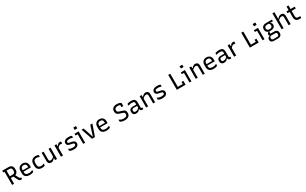

<svg xmlns="http://www.w3.org/2000/svg" viewBox="636 -4165 12457 7806"><g transform="rotate(-30 6865.0 -262.0)"><path d="M369.1 -326.2Q398.2 -272.8 425.2 -222.5Q452.1 -172.2 480.2 -118.8Q491.7 -98.8 502.3 -91.2Q512.9 -83.5 528.8 -83.5Q534.5 -83.5 538.2 -83.5Q541.9 -83.5 545.9 -83.5H560Q560 -63.6 560 -47.3Q560 -31 560 -11Q560 -6 557 -3Q554 0 549 0Q542 0 532.7 0Q523.4 0 514.6 0Q487.4 0 466.9 -6.8Q446.4 -13.5 430.9 -29Q415.3 -44.4 401.3 -70.3Q373.4 -125.1 345.4 -179.7Q317.4 -234.2 289 -288.5ZM30 -700Q100.3 -700 171.1 -700Q241.9 -700 312.2 -700Q365.8 -700 405.7 -686.7Q445.6 -673.3 471.7 -648Q497.7 -622.6 510.5 -586.7Q523.3 -550.9 523.3 -505.8V-457.3Q523.3 -413.7 509.6 -378.4Q495.9 -343.2 470.1 -318.6Q444.2 -293.9 407.1 -281Q370 -268.1 322.6 -268.1Q285.8 -268.1 248.2 -268.1Q210.7 -268.1 173.3 -268.1L162.3 -260.8V-349.5Q200 -349.5 237.6 -349.5Q275.2 -349.5 312.9 -349.5Q352.1 -349.5 377.6 -361.8Q403 -374.1 415.8 -398.7Q428.6 -423.4 428.6 -458.8V-507.2Q428.6 -533 421.9 -553.4Q415.3 -573.9 401.4 -587.2Q387.6 -601 365.9 -608.8Q344.2 -616.5 312.9 -616.5Q267.8 -616.5 222.3 -616.5Q176.8 -616.5 131.7 -616.5Q86.6 -616.5 41 -616.5Q36 -616.5 33 -619.5Q30 -622.5 30 -627.5Q30 -646.4 30 -663.7Q30 -681 30 -700ZM183.2 0Q162 0 142.1 0Q122.2 0 100.6 0Q95.6 0 92.6 -3Q89.6 -6 89.6 -11Q89.6 -93.3 89.6 -173.1Q89.6 -252.9 89.6 -332.2Q89.6 -411.6 89.6 -491.5Q89.6 -571.5 89.6 -653.4H195.2L183.2 -634.6Q183.2 -588.6 183.2 -543.3Q183.2 -498.1 183.2 -453.4Q183.2 -394.4 183.2 -336.5Q183.2 -278.5 183.2 -220.1Q183.2 -161.6 183.2 -99.2Q183.2 -72.8 183.2 -47.8Q183.2 -22.8 183.2 0Z M892.6 -542.6Q952.5 -542.6 1001.4 -518.3Q1050.4 -494 1079.6 -444.6Q1108.9 -395.2 1108.9 -318.3V-244.6Q1108.9 -241.6 1107.6 -239.1Q1106.3 -236.6 1104.1 -235.3Q1101.9 -234 1098.3 -234H838.5Q822.1 -234 805.3 -234Q788.4 -234 772 -234H742.2L729.4 -298.8H1019.5Q1019.5 -304 1019.5 -308.9Q1019.5 -313.7 1019.5 -318.9Q1019.5 -358.5 1010.7 -386.8Q1001.9 -415.1 983.8 -432.6Q968 -448.4 945.1 -455.8Q922.2 -463.3 892.6 -463.3Q828.3 -463.3 793.2 -428.8Q758.2 -394.4 758.2 -315.9V-211.2Q758.2 -189.1 762.2 -170.4Q766.1 -151.7 773.5 -136.6Q781 -121.6 792.1 -110.5Q812.3 -90.2 844.4 -80.4Q876.5 -70.6 920.2 -70.6Q956.2 -70.6 984 -75Q1011.7 -79.4 1036.5 -88.4Q1061.2 -97.4 1085.6 -111.4H1100.9Q1100.9 -92.8 1100.9 -74.8Q1100.9 -56.8 1100.9 -40.1Q1100.9 -38.1 1100.2 -36.1Q1099.5 -34.1 1097.5 -32.1Q1085.2 -19.9 1058.1 -10Q1031 -0.2 994.9 5.3Q958.8 10.8 919.2 10.8Q857.5 10.8 809.9 -3.8Q762.4 -18.4 730.7 -46.7Q699.1 -75.1 682.9 -116.3Q666.7 -157.5 666.7 -210.8V-314.8Q666.7 -373.3 684.2 -416.2Q701.6 -459 732.9 -487.2Q764.2 -515.5 805.3 -529.1Q846.4 -542.6 892.6 -542.6Z M1494.6 -542.6Q1532.8 -542.6 1561.4 -536.6Q1590 -530.5 1607.8 -522.4Q1625.6 -514.3 1631.7 -507.7Q1634.9 -504.9 1635.4 -502.7Q1635.9 -500.5 1635.9 -496.8Q1635.9 -478.8 1635.9 -460.4Q1635.9 -441.9 1635.9 -423.9H1620.6Q1597.9 -436.7 1567.4 -446.5Q1536.9 -456.2 1494.2 -456.2Q1448.3 -456.2 1416 -439.4Q1383.7 -422.5 1367 -388.4Q1350.3 -354.2 1350.3 -302.5V-220.8Q1350.3 -184.5 1359.7 -157Q1369.2 -129.6 1388.1 -111.5Q1406.4 -93.6 1433 -84.6Q1459.5 -75.6 1494.2 -75.6Q1523.4 -75.6 1545.8 -79.3Q1568.3 -83.1 1586.7 -89.7Q1605.1 -96.2 1620.6 -105H1635.9Q1635.9 -86.4 1635.9 -67.9Q1635.9 -49.5 1635.9 -30.9Q1635.9 -28.9 1635.4 -26.9Q1634.9 -24.9 1632.9 -22.9Q1626.1 -16.2 1608.6 -8.1Q1591.1 -0.1 1562.9 5.4Q1534.6 10.8 1494.1 10.8Q1437.6 10.8 1393.7 -3.9Q1349.8 -18.7 1319 -48Q1288.2 -77.4 1272.4 -119.9Q1256.7 -162.4 1256.7 -216.9V-306.3Q1256.7 -382.2 1287.7 -434.9Q1318.8 -487.6 1372.4 -515.1Q1426 -542.6 1494.6 -542.6Z M1863.3 -531.8Q1867.3 -531.8 1869.3 -530.3Q1871.3 -528.9 1872.8 -526.9Q1874.3 -524.9 1874.3 -521Q1874.3 -475.6 1874.3 -429.1Q1874.3 -382.6 1874.3 -336.6Q1874.3 -290.5 1874.3 -245.4Q1874.3 -200.4 1874.3 -157.1Q1874.3 -118.9 1893.8 -99.5Q1913.4 -80.2 1946.3 -80.2Q1969.9 -80.2 1992 -86.2Q2014 -92.3 2035.3 -104.8Q2056.6 -117.4 2078.5 -136.8Q2100.3 -156.1 2122.1 -183.3V-88.9H2092.5Q2070.3 -58.5 2045.2 -35.9Q2020.1 -13.3 1990.2 -1.3Q1960.2 10.8 1922.6 10.8Q1890.3 10.8 1864 0Q1837.7 -10.8 1819.9 -30.8Q1802.1 -50.8 1792.4 -77.3Q1782.8 -103.8 1782.8 -135.9Q1782.8 -181 1782.8 -225.7Q1782.8 -270.3 1782.8 -315.4Q1782.8 -360.5 1782.8 -404.6Q1782.8 -436.7 1782.8 -468.6Q1782.8 -500.4 1782.8 -531.8Q1803.2 -531.8 1823.3 -531.8Q1843.4 -531.8 1863.3 -531.8ZM2187.9 -531.8Q2191.9 -531.8 2193.9 -530.3Q2195.9 -528.8 2197.4 -526.7Q2198.9 -524.7 2198.9 -520.6Q2198.9 -450.6 2198.9 -380.5Q2198.9 -310.4 2198.9 -239.8Q2198.9 -169.2 2198.9 -99.2Q2198.9 -77.7 2198.9 -59.2Q2198.9 -40.7 2198.9 -25.6Q2198.9 -10.5 2198.9 0Q2185.1 0 2171.3 0Q2157.5 0 2144.4 0Q2131.3 0 2118.4 0Q2115.4 0 2112.9 -1.5Q2110.4 -3 2108.9 -5.1Q2107.4 -7.1 2107.4 -11.1Q2107.4 -98 2107.4 -184.9Q2107.4 -271.8 2107.4 -358.7Q2107.4 -445.6 2107.4 -531.8Q2121.7 -531.8 2134.9 -531.8Q2148.2 -531.8 2161.5 -531.8Q2174.9 -531.8 2187.9 -531.8Z M2462.6 -437.6H2495.6Q2515.7 -475.3 2537 -498.2Q2558.2 -521.1 2583.3 -531.5Q2608.4 -541.8 2638.3 -541.8Q2655.6 -541.8 2667.7 -539.4Q2679.7 -537 2687.4 -533.4Q2692.1 -531 2693.7 -527.6Q2695.3 -524.2 2695.3 -518.5Q2695.3 -508.7 2695.3 -498.8Q2695.3 -488.9 2695.3 -479.5Q2695.3 -470.1 2695.3 -460.2Q2695.3 -450.3 2695.3 -440.5H2680Q2669.4 -443.5 2657 -445.5Q2644.7 -447.5 2627.9 -447.5Q2595.6 -447.5 2568.7 -435.8Q2541.8 -424.1 2516.3 -398.5Q2490.7 -373 2462.6 -331ZM2479 0Q2465.2 0 2451 0Q2436.8 0 2422.8 0Q2408.9 0 2394.4 0Q2391.4 0 2389.4 -0.5Q2387.4 -1 2385.9 -2.5Q2384.4 -4 2383.9 -6Q2383.4 -8 2383.4 -11Q2383.4 -31.8 2383.4 -67.7Q2383.4 -103.7 2383.4 -149.3Q2383.4 -194.8 2383.4 -244.3Q2383.4 -293.7 2383.4 -342.3Q2383.4 -390.8 2383.4 -432.6Q2383.4 -464.9 2383.4 -490.5Q2383.4 -516.1 2383.4 -531.8Q2399.1 -531.8 2413.5 -531.8Q2427.9 -531.8 2441.6 -531.8Q2455.4 -531.8 2468 -531.8Q2472 -531.8 2474 -530.3Q2476 -528.8 2477.5 -526.8Q2479 -524.8 2479 -520.8Q2479 -495.3 2479 -451.1Q2479 -406.9 2479 -351.1Q2479 -295.4 2479 -233.9Q2479 -172.5 2479 -112.1Q2479 -51.8 2479 0Z M2996.8 -78.8Q3069.2 -78.8 3100.2 -100.1Q3131.2 -121.3 3131.2 -153.6Q3131.2 -172 3122.9 -185.3Q3114.6 -198.7 3096.2 -208.3Q3077.7 -217.9 3046.5 -224.4L2948.4 -243.6Q2898.6 -254.2 2867.5 -272.4Q2836.4 -290.6 2821.8 -317.6Q2807.3 -344.6 2807.3 -380.9Q2807.3 -416.1 2821.9 -445.2Q2836.5 -474.3 2865.4 -495.8Q2894.3 -517.2 2937.3 -528.9Q2980.3 -540.6 3036.6 -540.6Q3073.5 -540.6 3101.5 -537.2Q3129.4 -533.7 3150.2 -528.2Q3170.9 -522.6 3184.2 -517Q3189.9 -515 3192.2 -512.8Q3194.5 -510.6 3195.3 -507.6Q3196 -504.5 3196 -499.5Q3196 -484.2 3196 -465.1Q3196 -446 3196 -427.7H3180.6Q3156.6 -437 3133.1 -442.7Q3109.7 -448.4 3083.7 -450.7Q3057.7 -453 3025.1 -453Q2980.1 -453 2952 -443.7Q2923.9 -434.4 2911.2 -418.7Q2898.4 -402.9 2898.4 -383.5Q2898.4 -366.9 2905.2 -355.2Q2912.1 -343.6 2930.6 -335.5Q2949.1 -327.4 2982.7 -319.7L3082.2 -299.5Q3126.3 -291.2 3157.2 -272Q3188.1 -252.7 3204.8 -223.7Q3221.4 -194.6 3221.4 -154.4Q3221.4 -104.7 3194.8 -67.8Q3168.2 -30.9 3118.3 -11Q3068.4 8.8 2998.2 8.8Q2962.2 8.8 2931.5 5.4Q2900.9 1.9 2875.6 -4.1Q2850.3 -10.2 2830.5 -18.4Q2810.8 -26.6 2796.9 -36.1Q2793.5 -38.6 2792 -40.7Q2790.6 -42.8 2790.6 -48.3Q2790.6 -65.1 2790.6 -86.8Q2790.6 -108.6 2790.6 -128.1H2805.9Q2827 -114.5 2848 -105.2Q2868.9 -95.9 2891.8 -90Q2914.6 -84.2 2940.5 -81.5Q2966.4 -78.8 2996.8 -78.8Z M3427.2 -11Q3427.2 -48.5 3427.2 -92.1Q3427.2 -135.6 3427.2 -182.6Q3427.2 -229.6 3427.2 -276.6Q3427.2 -323.6 3427.2 -367.4Q3427.2 -411.3 3427.2 -448.7H3413.4Q3404.9 -448.7 3395.6 -448.7Q3386.2 -448.7 3376.2 -448.7Q3366.1 -448.7 3356.4 -448.7Q3346.6 -448.7 3337.3 -448.7Q3332.9 -448.7 3329.6 -452Q3326.3 -455.3 3326.3 -459.7Q3326.3 -477.4 3326.3 -495.8Q3326.3 -514.1 3326.3 -531.8Q3342.7 -531.8 3361.4 -531.8Q3380.1 -531.8 3400 -531.8Q3420 -531.8 3439 -531.8Q3458 -531.8 3475.7 -531.8Q3493.3 -531.8 3507.7 -531.8Q3511.1 -531.8 3513.4 -530.3Q3515.7 -528.8 3517.2 -526.5Q3518.7 -524.2 3518.7 -520.8Q3518.7 -470.1 3518.7 -415.8Q3518.7 -361.5 3518.7 -306.4Q3518.7 -251.3 3518.7 -197.2Q3518.7 -143.1 3518.7 -92Q3518.7 -77.1 3518.7 -61.8Q3518.7 -46.5 3518.7 -31.2Q3518.7 -15.8 3518.7 0Q3497.5 0 3478.6 0Q3459.8 0 3438.2 0Q3433.8 0 3430.5 -3.3Q3427.2 -6.6 3427.2 -11ZM3408.8 -774.3Q3422.8 -774.3 3437.1 -774.3Q3451.4 -774.3 3466.1 -774.3Q3480.8 -774.3 3495.1 -774.3Q3509.4 -774.3 3523.4 -774.3Q3528.4 -774.3 3531.4 -771.3Q3534.4 -768.3 3534.4 -763.3V-665.2Q3520.4 -665.2 3506.1 -665.2Q3491.8 -665.2 3477.1 -665.2Q3462.4 -665.2 3448.1 -665.2Q3433.8 -665.2 3419.8 -665.2Q3414.8 -665.2 3411.8 -668.2Q3408.8 -671.2 3408.8 -676.2Z M3745.6 -531.8Q3748.9 -531.8 3751 -530.7Q3753.1 -529.6 3754.7 -527.5Q3756.3 -525.5 3757.3 -521.2Q3781.1 -451.7 3805.2 -381.1Q3829.3 -310.4 3853.8 -233.1Q3878.4 -155.7 3902.6 -65.9H3918.5Q3933.8 -119.3 3948.5 -169Q3963.3 -218.8 3978.3 -265.5Q3993.4 -312.2 4008 -356.9Q4022.5 -401.6 4037.4 -445.1Q4052.2 -488.5 4066.5 -531.8Q4087.4 -531.8 4108.4 -531.8Q4129.4 -531.8 4149.7 -531.8Q4154 -531.8 4156.4 -529.9Q4158.8 -528 4160 -524.9Q4161.2 -521.9 4159.2 -517.5Q4136.7 -453.1 4114.2 -388.4Q4091.7 -323.7 4069.4 -258.7Q4047.1 -193.8 4024.6 -129.4Q4002.1 -65 3979 0Q3947.5 0 3916.8 0Q3886 0 3859.5 0Q3852.6 0 3847.7 -2.1Q3842.9 -4.2 3839.3 -10Q3835.8 -15.8 3831.5 -27.8Q3815 -75.3 3797.7 -124.3Q3780.4 -173.4 3763.2 -223.7Q3746 -274 3728.1 -325.3Q3710.1 -376.6 3692.2 -428.2Q3674.3 -479.8 3656.4 -531.8Q3678.7 -531.8 3701 -531.8Q3723.2 -531.8 3745.6 -531.8Z M4492.6 -542.6Q4552.5 -542.6 4601.4 -518.3Q4650.4 -494 4679.6 -444.6Q4708.9 -395.2 4708.9 -318.3V-244.6Q4708.9 -241.6 4707.6 -239.1Q4706.3 -236.6 4704.1 -235.3Q4701.9 -234 4698.3 -234H4438.5Q4422.1 -234 4405.3 -234Q4388.4 -234 4372 -234H4342.2L4329.4 -298.8H4619.5Q4619.5 -304 4619.5 -308.9Q4619.5 -313.7 4619.5 -318.9Q4619.5 -358.5 4610.7 -386.8Q4601.9 -415.1 4583.8 -432.6Q4568 -448.4 4545.1 -455.8Q4522.2 -463.3 4492.6 -463.3Q4428.3 -463.3 4393.2 -428.8Q4358.2 -394.4 4358.2 -315.9V-211.2Q4358.2 -189.1 4362.2 -170.4Q4366.1 -151.7 4373.5 -136.6Q4381 -121.6 4392.1 -110.5Q4412.3 -90.2 4444.4 -80.4Q4476.5 -70.6 4520.2 -70.6Q4556.2 -70.6 4584 -75Q4611.7 -79.4 4636.5 -88.4Q4661.2 -97.4 4685.6 -111.4H4700.9Q4700.9 -92.8 4700.9 -74.8Q4700.9 -56.8 4700.9 -40.1Q4700.9 -38.1 4700.2 -36.1Q4699.5 -34.1 4697.5 -32.1Q4685.2 -19.9 4658.1 -10Q4631 -0.2 4594.9 5.3Q4558.8 10.8 4519.2 10.8Q4457.5 10.8 4409.9 -3.8Q4362.4 -18.4 4330.7 -46.7Q4299.1 -75.1 4282.9 -116.3Q4266.7 -157.5 4266.7 -210.8V-314.8Q4266.7 -373.3 4284.2 -416.2Q4301.6 -459 4332.9 -487.2Q4364.2 -515.5 4405.3 -529.1Q4446.4 -542.6 4492.6 -542.6Z M5409.1 -717.7Q5476.6 -717.7 5526.9 -702.1Q5577.3 -686.6 5601.5 -661.8Q5606.1 -657.8 5607.4 -654.1Q5608.7 -650.4 5608.7 -645Q5608.7 -625.4 5608.7 -603Q5608.7 -580.5 5608.7 -558.4Q5608.7 -536.2 5608.7 -514.9Q5589.5 -514.9 5570.1 -514.9Q5550.6 -514.9 5531.5 -514.9Q5526.5 -514.9 5523.5 -517.9Q5520.5 -520.9 5520.5 -525.9Q5520.5 -539.2 5520.5 -552.6Q5520.5 -566 5520.5 -580Q5520.5 -594 5520.5 -609.1Q5520.5 -624.3 5520.5 -640.3L5547.9 -596.2Q5523.7 -615.3 5490.1 -624.7Q5456.5 -634.1 5409.1 -634.1Q5374.5 -634.1 5347.2 -627.1Q5319.8 -620.1 5300.5 -606.6Q5281.1 -593 5270.9 -573.2Q5260.7 -553.4 5260.7 -527.8V-507.9Q5260.7 -482.3 5269.1 -463.3Q5277.6 -444.3 5299.6 -430.3Q5321.7 -416.4 5362.9 -404L5459 -375.6Q5504.9 -362.2 5536.7 -346.6Q5568.6 -331.1 5587.8 -311.7Q5607 -292.2 5615.6 -266.5Q5624.3 -240.7 5624.3 -206.3V-167.7Q5624.3 -111.6 5595.5 -69.8Q5566.7 -27.9 5512.2 -5.1Q5457.7 17.7 5380.7 17.7Q5332.1 17.7 5289.6 10.5Q5247.1 3.3 5215.3 -9.9Q5183.5 -23 5165.9 -40.2Q5162.4 -43.8 5161.2 -47.3Q5159.9 -50.8 5159.9 -57.3Q5159.9 -69.2 5159.9 -80.9Q5159.9 -92.6 5159.9 -105.1Q5159.9 -117.7 5159.9 -130.7H5175.3Q5219.7 -95.9 5268.4 -81.1Q5317.1 -66.3 5385.3 -66.3Q5456.6 -66.3 5495 -94.3Q5533.5 -122.3 5533.5 -170.2V-197.3Q5533.5 -221.8 5524.9 -238.3Q5516.3 -254.7 5493.8 -267.7Q5471.2 -280.7 5428.6 -293.1L5332.3 -322.1Q5285.2 -335.9 5254.1 -353.6Q5223 -371.2 5204.6 -392.5Q5186.2 -413.9 5178.3 -439.7Q5170.5 -465.5 5170.5 -496.6V-535.3Q5170.5 -575.7 5187.7 -609Q5204.9 -642.3 5236.6 -666.9Q5268.4 -691.4 5312.1 -704.5Q5355.9 -717.7 5409.1 -717.7Z M6187 -351Q6187 -323.4 6187 -295.3Q6187 -267.2 6187 -238.7Q6187 -210.1 6187 -181.9Q6187 -153.6 6187 -126.3Q6187 -112.7 6189.4 -103.9Q6191.8 -95.1 6197.1 -89.8Q6201.9 -85 6209 -82.9Q6216.1 -80.9 6226.1 -80.9Q6228.5 -80.9 6231 -80.9Q6233.5 -80.9 6235.9 -80.9H6251.2Q6251.2 -63.1 6251.2 -45.9Q6251.2 -28.7 6251.2 -11Q6251.2 -5.4 6248.2 -2.7Q6245.2 0 6240.2 0Q6235.2 0 6224.7 0Q6214.2 0 6205.4 0Q6181.7 0 6161.9 -6.9Q6142.1 -13.7 6126.9 -27.7Q6111.8 -41.7 6103.7 -62.5Q6095.5 -83.3 6095.5 -111.1Q6095.5 -145.8 6095.5 -183.4Q6095.5 -221 6095.5 -255.7Q6095.5 -272.1 6095.5 -288.2Q6095.5 -304.3 6095.5 -320.3Q6095.5 -336.3 6095.5 -352.3Q6095.5 -392.5 6084.1 -414.9Q6072.6 -437.3 6046.1 -446.5Q6019.5 -455.7 5972.8 -455.7Q5943.6 -455.7 5916.8 -452.6Q5890 -449.5 5864.7 -443.4Q5839.5 -437.2 5812.9 -427.4H5797.6Q5797.6 -445.3 5797.6 -463.2Q5797.6 -481.2 5797.6 -498.6Q5797.6 -502.1 5798.6 -504.3Q5799.6 -506.5 5800.6 -507.5Q5806 -512.9 5831.6 -521Q5857.3 -529.1 5894.7 -535.4Q5932.1 -541.8 5972.8 -541.8Q6029 -541.8 6069.7 -531.3Q6110.3 -520.7 6136.2 -497.9Q6162.1 -475 6174.6 -438.9Q6187 -402.8 6187 -351ZM5852 -141.5Q5852 -108 5871.6 -90.4Q5891.2 -72.9 5929.5 -72.9Q5963.9 -72.9 5994.2 -81.9Q6024.6 -90.9 6053.8 -112.4Q6083.1 -133.9 6114.1 -172V-84.7H6084.5Q6068 -54.2 6043.5 -33Q6018.9 -11.8 5986.2 -0.9Q5953.4 10 5913.3 10Q5866 10 5831.8 -7.3Q5797.6 -24.7 5779.1 -56.6Q5760.5 -88.5 5760.5 -132.2V-164Q5760.5 -197.1 5771.2 -223.4Q5781.9 -249.6 5802.4 -268Q5822.9 -286.4 5851.9 -296.3Q5880.9 -306.2 5917.5 -306.2Q5951.9 -306.2 5984.5 -306.2Q6017.1 -306.2 6049.2 -306.2Q6081.2 -306.2 6114.3 -306.2Q6122.7 -306.2 6126.6 -295.5Q6130.5 -284.7 6131.5 -269.8Q6132.5 -255 6132.5 -241.4Q6095.5 -241.4 6063.6 -241.4Q6031.8 -241.4 5999.7 -241.4Q5967.7 -241.4 5929.5 -241.4Q5909.4 -241.4 5894.7 -236.5Q5880 -231.7 5869.7 -221.4Q5861.1 -212.8 5856.5 -200.3Q5852 -187.9 5852 -172.1Z M6803.7 0Q6782.5 0 6763.6 0Q6744.8 0 6723.2 0Q6720.2 0 6717.7 -1.5Q6715.2 -2.9 6713.7 -4.9Q6712.2 -6.9 6712.2 -10.8Q6712.2 -71.8 6712.2 -132.4Q6712.2 -193.1 6712.2 -253.7Q6712.2 -314.4 6712.2 -374.7Q6712.2 -415.8 6692.4 -435.4Q6672.7 -455 6636.8 -455Q6616.1 -455 6594.3 -448.6Q6572.4 -442.1 6550.1 -428.9Q6527.8 -415.6 6505.4 -395.8Q6483 -376.1 6460.2 -348.5V-442.9H6490.2Q6513.3 -473.1 6539.7 -495.3Q6566 -517.6 6597 -530.1Q6628.1 -542.6 6663.4 -542.6Q6697.2 -542.6 6723.4 -531.8Q6749.6 -521.1 6767.2 -500.8Q6784.8 -480.6 6794.3 -453.5Q6803.7 -426.3 6803.7 -393.4Q6803.7 -345.4 6803.7 -297Q6803.7 -248.6 6803.7 -200.3Q6803.7 -151.9 6803.7 -103.1Q6803.7 -76.9 6803.7 -51.3Q6803.7 -25.6 6803.7 0ZM6474.9 0Q6461 0 6448.1 0Q6435.1 0 6421.9 0Q6408.7 0 6394.4 0Q6391.4 0 6389.4 -0.5Q6387.4 -1 6385.9 -2.5Q6384.4 -4.1 6383.9 -6.1Q6383.4 -8.1 6383.4 -11.2Q6383.4 -64 6383.4 -116.8Q6383.4 -169.6 6383.4 -221.9Q6383.4 -274.2 6383.4 -327Q6383.4 -379.8 6383.4 -432.6Q6383.4 -464.9 6383.4 -490.5Q6383.4 -516.1 6383.4 -531.8Q6399.1 -531.8 6412.5 -531.8Q6425.8 -531.8 6438.5 -531.8Q6451.3 -531.8 6463.9 -531.8Q6467.9 -531.8 6469.9 -530.3Q6471.9 -528.8 6473.4 -526.8Q6474.9 -524.7 6474.9 -520.7Q6474.9 -434.7 6474.9 -347.8Q6474.9 -260.8 6474.9 -173.9Q6474.9 -86.9 6474.9 0Z M7156.8 -78.8Q7229.2 -78.8 7260.2 -100.1Q7291.2 -121.3 7291.2 -153.6Q7291.2 -172 7282.9 -185.3Q7274.6 -198.7 7256.2 -208.3Q7237.7 -217.9 7206.5 -224.4L7108.4 -243.6Q7058.6 -254.2 7027.5 -272.4Q6996.4 -290.6 6981.8 -317.6Q6967.3 -344.6 6967.3 -380.9Q6967.3 -416.1 6981.9 -445.2Q6996.5 -474.3 7025.4 -495.8Q7054.3 -517.2 7097.3 -528.9Q7140.3 -540.6 7196.6 -540.6Q7233.5 -540.6 7261.5 -537.2Q7289.4 -533.7 7310.2 -528.2Q7330.9 -522.6 7344.2 -517Q7349.9 -515 7352.2 -512.8Q7354.5 -510.6 7355.3 -507.6Q7356 -504.5 7356 -499.5Q7356 -484.2 7356 -465.1Q7356 -446 7356 -427.7H7340.6Q7316.6 -437 7293.1 -442.7Q7269.7 -448.4 7243.7 -450.7Q7217.7 -453 7185.1 -453Q7140.1 -453 7112 -443.7Q7083.9 -434.4 7071.2 -418.7Q7058.4 -402.9 7058.4 -383.5Q7058.4 -366.9 7065.2 -355.2Q7072.1 -343.6 7090.6 -335.5Q7109.1 -327.4 7142.7 -319.7L7242.2 -299.5Q7286.3 -291.2 7317.2 -272Q7348.1 -252.7 7364.8 -223.7Q7381.4 -194.6 7381.4 -154.4Q7381.4 -104.7 7354.8 -67.8Q7328.2 -30.9 7278.3 -11Q7228.4 8.8 7158.2 8.8Q7122.2 8.8 7091.5 5.4Q7060.9 1.9 7035.6 -4.1Q7010.3 -10.2 6990.5 -18.4Q6970.8 -26.6 6956.9 -36.1Q6953.5 -38.6 6952 -40.7Q6950.6 -42.8 6950.6 -48.3Q6950.6 -65.1 6950.6 -86.8Q6950.6 -108.6 6950.6 -128.1H6965.9Q6987 -114.5 7008 -105.2Q7028.9 -95.9 7051.8 -90Q7074.6 -84.2 7100.5 -81.5Q7126.4 -78.8 7156.8 -78.8Z M7832.7 0Q7830.1 0 7828.1 -0.7Q7826.1 -1.4 7824.6 -2.9Q7823.1 -4.4 7822.4 -6.4Q7821.7 -8.4 7821.7 -11Q7821.7 -92.3 7821.7 -175.6Q7821.7 -258.9 7821.7 -338.3Q7821.7 -417.7 7821.7 -486.7Q7821.7 -555.7 7821.7 -608.3Q7821.7 -631.2 7821.7 -654.1Q7821.7 -677.1 7821.7 -700Q7843.3 -700 7864.2 -700Q7885.1 -700 7906.3 -700Q7909.9 -700 7912.1 -698.5Q7914.3 -697 7915.8 -694.5Q7917.3 -692 7917.3 -689Q7917.3 -614 7917.3 -538Q7917.3 -462.1 7917.3 -386.3Q7917.3 -310.4 7917.3 -234.5Q7917.3 -158.5 7917.3 -83.5H8165.8Q8182.3 -83.5 8194.1 -78Q8205.8 -72.4 8213.7 -61.4Q8221.7 -50.4 8226.7 -35.1Q8231.7 -19.9 8234.1 0ZM8146.8 -181.6Q8160.4 -181.6 8173 -181.6Q8185.5 -181.6 8197.8 -181.6Q8210.1 -181.6 8223.1 -181.6Q8226.1 -181.6 8228.6 -180.1Q8231.1 -178.6 8232.6 -176.1Q8234.1 -173.6 8234.1 -170.6Q8234.1 -152.2 8234.1 -130.4Q8234.1 -108.6 8234.1 -85.5Q8234.1 -62.4 8234.1 -40.4Q8234.1 -18.4 8234.1 0Q8200.5 -2.1 8181.2 -10.5Q8161.9 -18.9 8154.3 -33.5Q8146.8 -48.2 8146.8 -68.3Q8146.8 -86 8146.8 -105.7Q8146.8 -125.4 8146.8 -145.1Q8146.8 -164.7 8146.8 -181.6Z M8417.2 -11Q8417.2 -48.5 8417.2 -92.1Q8417.2 -135.6 8417.2 -182.6Q8417.2 -229.6 8417.2 -276.6Q8417.2 -323.6 8417.2 -367.4Q8417.2 -411.3 8417.2 -448.7H8403.4Q8394.9 -448.7 8385.6 -448.7Q8376.2 -448.7 8366.2 -448.7Q8356.1 -448.7 8346.4 -448.7Q8336.6 -448.7 8327.3 -448.7Q8322.9 -448.7 8319.6 -452Q8316.3 -455.3 8316.3 -459.7Q8316.3 -477.4 8316.3 -495.8Q8316.3 -514.1 8316.3 -531.8Q8332.7 -531.8 8351.4 -531.8Q8370.1 -531.8 8390 -531.8Q8410 -531.8 8429 -531.8Q8448 -531.8 8465.7 -531.8Q8483.3 -531.8 8497.7 -531.8Q8501.1 -531.8 8503.4 -530.3Q8505.7 -528.8 8507.2 -526.5Q8508.7 -524.2 8508.7 -520.8Q8508.7 -470.1 8508.7 -415.8Q8508.7 -361.5 8508.7 -306.4Q8508.7 -251.3 8508.7 -197.2Q8508.7 -143.1 8508.7 -92Q8508.7 -77.1 8508.7 -61.8Q8508.7 -46.5 8508.7 -31.2Q8508.7 -15.8 8508.7 0Q8487.5 0 8468.6 0Q8449.8 0 8428.2 0Q8423.8 0 8420.5 -3.3Q8417.2 -6.6 8417.2 -11ZM8398.8 -774.3Q8412.8 -774.3 8427.1 -774.3Q8441.4 -774.3 8456.1 -774.3Q8470.8 -774.3 8485.1 -774.3Q8499.4 -774.3 8513.4 -774.3Q8518.4 -774.3 8521.4 -771.3Q8524.4 -768.3 8524.4 -763.3V-665.2Q8510.4 -665.2 8496.1 -665.2Q8481.8 -665.2 8467.1 -665.2Q8452.4 -665.2 8438.1 -665.2Q8423.8 -665.2 8409.8 -665.2Q8404.8 -665.2 8401.8 -668.2Q8398.8 -671.2 8398.8 -676.2Z M9133.7 0Q9112.5 0 9093.6 0Q9074.8 0 9053.2 0Q9050.2 0 9047.7 -1.5Q9045.2 -2.9 9043.7 -4.9Q9042.2 -6.9 9042.2 -10.8Q9042.2 -71.8 9042.2 -132.4Q9042.2 -193.1 9042.2 -253.7Q9042.2 -314.4 9042.2 -374.7Q9042.2 -415.8 9022.4 -435.4Q9002.7 -455 8966.8 -455Q8946.1 -455 8924.3 -448.6Q8902.4 -442.1 8880.1 -428.9Q8857.8 -415.6 8835.4 -395.8Q8813 -376.1 8790.2 -348.5V-442.9H8820.2Q8843.3 -473.1 8869.7 -495.3Q8896 -517.6 8927 -530.1Q8958.1 -542.6 8993.4 -542.6Q9027.2 -542.6 9053.4 -531.8Q9079.6 -521.1 9097.2 -500.8Q9114.8 -480.6 9124.3 -453.5Q9133.7 -426.3 9133.7 -393.4Q9133.7 -345.4 9133.7 -297Q9133.7 -248.6 9133.7 -200.3Q9133.7 -151.9 9133.7 -103.1Q9133.7 -76.9 9133.7 -51.3Q9133.7 -25.6 9133.7 0ZM8804.9 0Q8791 0 8778.1 0Q8765.1 0 8751.9 0Q8738.7 0 8724.4 0Q8721.4 0 8719.4 -0.5Q8717.4 -1 8715.9 -2.5Q8714.4 -4.1 8713.9 -6.1Q8713.4 -8.1 8713.4 -11.2Q8713.4 -64 8713.4 -116.8Q8713.4 -169.6 8713.4 -221.9Q8713.4 -274.2 8713.4 -327Q8713.4 -379.8 8713.4 -432.6Q8713.4 -464.9 8713.4 -490.5Q8713.4 -516.1 8713.4 -531.8Q8729.1 -531.8 8742.5 -531.8Q8755.8 -531.8 8768.5 -531.8Q8781.3 -531.8 8793.9 -531.8Q8797.9 -531.8 8799.9 -530.3Q8801.9 -528.8 8803.4 -526.8Q8804.9 -524.7 8804.9 -520.7Q8804.9 -434.7 8804.9 -347.8Q8804.9 -260.8 8804.9 -173.9Q8804.9 -86.9 8804.9 0Z M9522.6 -542.6Q9582.5 -542.6 9631.4 -518.3Q9680.4 -494 9709.6 -444.6Q9738.9 -395.2 9738.9 -318.3V-244.6Q9738.9 -241.6 9737.6 -239.1Q9736.3 -236.6 9734.1 -235.3Q9731.9 -234 9728.3 -234H9468.5Q9452.1 -234 9435.3 -234Q9418.4 -234 9402 -234H9372.2L9359.4 -298.8H9649.5Q9649.5 -304 9649.5 -308.9Q9649.5 -313.7 9649.5 -318.9Q9649.5 -358.5 9640.7 -386.8Q9631.9 -415.1 9613.8 -432.6Q9598 -448.4 9575.1 -455.8Q9552.2 -463.3 9522.6 -463.3Q9458.3 -463.3 9423.2 -428.8Q9388.2 -394.4 9388.2 -315.9V-211.2Q9388.2 -189.1 9392.2 -170.4Q9396.1 -151.7 9403.5 -136.6Q9411 -121.6 9422.1 -110.5Q9442.3 -90.2 9474.4 -80.4Q9506.5 -70.6 9550.2 -70.6Q9586.2 -70.6 9614 -75Q9641.7 -79.4 9666.5 -88.4Q9691.2 -97.4 9715.6 -111.4H9730.9Q9730.9 -92.8 9730.9 -74.8Q9730.9 -56.8 9730.9 -40.1Q9730.9 -38.1 9730.2 -36.1Q9729.5 -34.1 9727.5 -32.1Q9715.2 -19.9 9688.1 -10Q9661 -0.2 9624.9 5.3Q9588.8 10.8 9549.2 10.8Q9487.5 10.8 9439.9 -3.8Q9392.4 -18.4 9360.7 -46.7Q9329.1 -75.1 9312.9 -116.3Q9296.7 -157.5 9296.7 -210.8V-314.8Q9296.7 -373.3 9314.2 -416.2Q9331.6 -459 9362.9 -487.2Q9394.2 -515.5 9435.3 -529.1Q9476.4 -542.6 9522.6 -542.6Z M10317 -351Q10317 -323.4 10317 -295.3Q10317 -267.2 10317 -238.7Q10317 -210.1 10317 -181.9Q10317 -153.6 10317 -126.3Q10317 -112.7 10319.4 -103.9Q10321.8 -95.1 10327.1 -89.8Q10331.9 -85 10339 -82.9Q10346.1 -80.9 10356.1 -80.9Q10358.5 -80.9 10361 -80.9Q10363.5 -80.9 10365.9 -80.9H10381.2Q10381.2 -63.1 10381.2 -45.9Q10381.2 -28.7 10381.2 -11Q10381.2 -5.4 10378.2 -2.7Q10375.2 0 10370.2 0Q10365.2 0 10354.7 0Q10344.2 0 10335.4 0Q10311.7 0 10291.9 -6.9Q10272.1 -13.7 10256.9 -27.7Q10241.8 -41.7 10233.7 -62.5Q10225.5 -83.3 10225.5 -111.1Q10225.5 -145.8 10225.5 -183.4Q10225.5 -221 10225.5 -255.7Q10225.5 -272.1 10225.5 -288.2Q10225.5 -304.3 10225.5 -320.3Q10225.5 -336.3 10225.5 -352.3Q10225.5 -392.5 10214.1 -414.9Q10202.6 -437.3 10176.1 -446.5Q10149.5 -455.7 10102.8 -455.7Q10073.6 -455.7 10046.8 -452.6Q10020 -449.5 9994.7 -443.4Q9969.5 -437.2 9942.9 -427.4H9927.6Q9927.6 -445.3 9927.6 -463.2Q9927.6 -481.2 9927.6 -498.6Q9927.6 -502.1 9928.6 -504.3Q9929.6 -506.5 9930.6 -507.5Q9936 -512.9 9961.6 -521Q9987.3 -529.1 10024.7 -535.4Q10062.1 -541.8 10102.8 -541.8Q10159 -541.8 10199.7 -531.3Q10240.3 -520.7 10266.2 -497.9Q10292.1 -475 10304.6 -438.9Q10317 -402.8 10317 -351ZM9982 -141.5Q9982 -108 10001.6 -90.4Q10021.2 -72.9 10059.5 -72.9Q10093.9 -72.9 10124.2 -81.9Q10154.6 -90.9 10183.8 -112.4Q10213.1 -133.9 10244.1 -172V-84.7H10214.5Q10198 -54.2 10173.5 -33Q10148.9 -11.8 10116.2 -0.9Q10083.4 10 10043.3 10Q9996 10 9961.8 -7.3Q9927.6 -24.7 9909.1 -56.6Q9890.5 -88.5 9890.5 -132.2V-164Q9890.5 -197.1 9901.2 -223.4Q9911.9 -249.6 9932.4 -268Q9952.9 -286.4 9981.9 -296.3Q10010.9 -306.2 10047.5 -306.2Q10081.9 -306.2 10114.5 -306.2Q10147.1 -306.2 10179.2 -306.2Q10211.2 -306.2 10244.3 -306.2Q10252.7 -306.2 10256.6 -295.5Q10260.5 -284.7 10261.5 -269.8Q10262.5 -255 10262.5 -241.4Q10225.5 -241.4 10193.6 -241.4Q10161.8 -241.4 10129.7 -241.4Q10097.7 -241.4 10059.5 -241.4Q10039.4 -241.4 10024.7 -236.5Q10010 -231.7 9999.7 -221.4Q9991.1 -212.8 9986.5 -200.3Q9982 -187.9 9982 -172.1Z M10592.6 -437.6H10625.6Q10645.7 -475.3 10667 -498.2Q10688.2 -521.1 10713.3 -531.5Q10738.4 -541.8 10768.3 -541.8Q10785.6 -541.8 10797.7 -539.4Q10809.7 -537 10817.4 -533.4Q10822.1 -531 10823.7 -527.6Q10825.3 -524.2 10825.3 -518.5Q10825.3 -508.7 10825.3 -498.8Q10825.3 -488.9 10825.3 -479.5Q10825.3 -470.1 10825.3 -460.2Q10825.3 -450.3 10825.3 -440.5H10810Q10799.4 -443.5 10787 -445.5Q10774.7 -447.5 10757.9 -447.5Q10725.6 -447.5 10698.7 -435.8Q10671.8 -424.1 10646.3 -398.5Q10620.7 -373 10592.6 -331ZM10609 0Q10595.2 0 10581 0Q10566.8 0 10552.8 0Q10538.9 0 10524.4 0Q10521.4 0 10519.4 -0.5Q10517.4 -1 10515.9 -2.5Q10514.4 -4 10513.9 -6Q10513.4 -8 10513.4 -11Q10513.4 -31.8 10513.4 -67.7Q10513.4 -103.7 10513.4 -149.3Q10513.4 -194.8 10513.4 -244.3Q10513.4 -293.7 10513.4 -342.3Q10513.4 -390.8 10513.4 -432.6Q10513.4 -464.9 10513.4 -490.5Q10513.4 -516.1 10513.4 -531.8Q10529.1 -531.8 10543.5 -531.8Q10557.9 -531.8 10571.6 -531.8Q10585.4 -531.8 10598 -531.8Q10602 -531.8 10604 -530.3Q10606 -528.8 10607.5 -526.8Q10609 -524.8 10609 -520.8Q10609 -495.3 10609 -451.1Q10609 -406.9 10609 -351.1Q10609 -295.4 10609 -233.9Q10609 -172.5 10609 -112.1Q10609 -51.8 10609 0Z M11262.7 0Q11260.1 0 11258.1 -0.7Q11256.1 -1.4 11254.6 -2.9Q11253.1 -4.4 11252.4 -6.4Q11251.7 -8.4 11251.7 -11Q11251.7 -92.3 11251.7 -175.6Q11251.7 -258.9 11251.7 -338.3Q11251.7 -417.7 11251.7 -486.7Q11251.7 -555.7 11251.7 -608.3Q11251.7 -631.2 11251.7 -654.1Q11251.7 -677.1 11251.7 -700Q11273.3 -700 11294.2 -700Q11315.1 -700 11336.3 -700Q11339.9 -700 11342.1 -698.5Q11344.3 -697 11345.8 -694.5Q11347.3 -692 11347.3 -689Q11347.3 -614 11347.3 -538Q11347.3 -462.1 11347.3 -386.3Q11347.3 -310.4 11347.3 -234.5Q11347.3 -158.5 11347.3 -83.5H11595.8Q11612.3 -83.5 11624.1 -78Q11635.8 -72.4 11643.7 -61.4Q11651.7 -50.4 11656.7 -35.1Q11661.7 -19.9 11664.1 0ZM11576.8 -181.6Q11590.4 -181.6 11603 -181.6Q11615.5 -181.6 11627.8 -181.6Q11640.1 -181.6 11653.1 -181.6Q11656.1 -181.6 11658.6 -180.1Q11661.1 -178.6 11662.6 -176.1Q11664.1 -173.6 11664.1 -170.6Q11664.1 -152.2 11664.1 -130.4Q11664.1 -108.6 11664.1 -85.5Q11664.1 -62.4 11664.1 -40.4Q11664.1 -18.4 11664.1 0Q11630.5 -2.1 11611.2 -10.5Q11591.9 -18.9 11584.3 -33.5Q11576.8 -48.2 11576.8 -68.3Q11576.8 -86 11576.8 -105.7Q11576.8 -125.4 11576.8 -145.1Q11576.8 -164.7 11576.8 -181.6Z M11847.2 -11Q11847.2 -48.5 11847.2 -92.1Q11847.2 -135.6 11847.2 -182.6Q11847.2 -229.6 11847.2 -276.6Q11847.2 -323.6 11847.2 -367.4Q11847.2 -411.3 11847.2 -448.7H11833.4Q11824.9 -448.7 11815.6 -448.7Q11806.2 -448.7 11796.2 -448.7Q11786.1 -448.7 11776.4 -448.7Q11766.6 -448.7 11757.3 -448.7Q11752.9 -448.7 11749.6 -452Q11746.3 -455.3 11746.3 -459.7Q11746.3 -477.4 11746.3 -495.8Q11746.3 -514.1 11746.3 -531.8Q11762.7 -531.8 11781.4 -531.8Q11800.1 -531.8 11820 -531.8Q11840 -531.8 11859 -531.8Q11878 -531.8 11895.7 -531.8Q11913.3 -531.8 11927.7 -531.8Q11931.1 -531.8 11933.4 -530.3Q11935.7 -528.8 11937.2 -526.5Q11938.7 -524.2 11938.7 -520.8Q11938.7 -470.1 11938.7 -415.8Q11938.7 -361.5 11938.7 -306.4Q11938.7 -251.3 11938.7 -197.2Q11938.7 -143.1 11938.7 -92Q11938.7 -77.1 11938.7 -61.8Q11938.7 -46.5 11938.7 -31.2Q11938.7 -15.8 11938.7 0Q11917.5 0 11898.6 0Q11879.8 0 11858.2 0Q11853.8 0 11850.5 -3.3Q11847.2 -6.6 11847.2 -11ZM11828.8 -774.3Q11842.8 -774.3 11857.1 -774.3Q11871.4 -774.3 11886.1 -774.3Q11900.8 -774.3 11915.1 -774.3Q11929.4 -774.3 11943.4 -774.3Q11948.4 -774.3 11951.4 -771.3Q11954.4 -768.3 11954.4 -763.3V-665.2Q11940.4 -665.2 11926.1 -665.2Q11911.8 -665.2 11897.1 -665.2Q11882.4 -665.2 11868.1 -665.2Q11853.8 -665.2 11839.8 -665.2Q11834.8 -665.2 11831.8 -668.2Q11828.8 -671.2 11828.8 -676.2Z M12163.1 -84.9Q12163.1 -105.6 12170.2 -123.1Q12177.2 -140.7 12191.5 -154.4Q12205.9 -168.1 12226.7 -176.7V-201.9L12280.4 -182.2Q12267.5 -166.6 12261.1 -148Q12254.6 -129.4 12254.6 -108Q12254.6 -89.2 12264 -81Q12273.3 -72.8 12290.4 -72.8H12437.9Q12493.2 -72.8 12529.7 -54.1Q12566.1 -35.3 12584.3 -2Q12602.4 31.4 12602.4 74.9V103.8Q12602.4 135.3 12591 162Q12579.6 188.8 12557.6 208.4Q12535.5 228 12503.3 239Q12471.2 250 12429.7 250H12241.2Q12189.2 250 12154.7 234.3Q12120.2 218.6 12102.7 190.9Q12085.2 163.3 12085.2 126.1V108.6Q12085.2 78.1 12097.3 53.8Q12109.5 29.5 12132.2 13Q12154.9 -3.6 12186.5 -9.3V-40.5L12251.3 2Q12223 5.8 12206.5 18.8Q12190.1 31.9 12183 49.9Q12175.9 67.9 12175.9 87.9V111.5Q12175.9 130.9 12183.9 145.9Q12191.9 161 12209.8 169.7Q12227.7 178.3 12257.1 178.3H12429.9Q12451.8 178.3 12467.3 171.5Q12482.9 164.6 12492.5 154.9Q12502.6 144.8 12506.9 131.7Q12511.1 118.7 12511.1 103.4V80.2Q12511.1 47.2 12493 27.7Q12474.8 8.3 12429.9 8.3H12258Q12232.5 8.3 12210.8 -3.2Q12189.1 -14.8 12176.1 -35.9Q12163.1 -57 12163.1 -84.9ZM12392.1 -465.1 12476.2 -468.8V-447Q12510.5 -432.9 12525.2 -406.7Q12540 -380.5 12540 -347.1V-326Q12540 -279.9 12514.9 -245.6Q12489.8 -211.3 12442.1 -192.5Q12394.5 -173.7 12326.2 -173.7Q12258.4 -173.7 12209.9 -193.9Q12161.5 -214.1 12135.5 -251.9Q12109.6 -289.7 12109.6 -341.2V-365.1Q12109.6 -418.8 12135.5 -457.6Q12161.5 -496.5 12209.9 -517.7Q12258.4 -538.9 12326.2 -538.9Q12394.2 -538.9 12462.5 -538.9Q12530.7 -538.9 12598.1 -538.9Q12598.1 -522 12598.1 -504.9Q12598.1 -487.8 12598.1 -470.5Q12598.1 -466.5 12595.1 -463Q12592.1 -459.5 12587.1 -459.5Q12544.1 -459.5 12501.6 -459.5Q12459.1 -459.5 12416.1 -459.5Q12373.1 -459.5 12326.2 -459.5Q12266.9 -459.5 12233 -434.8Q12199 -410 12199 -362.7V-340.8Q12199 -322 12205.1 -307.1Q12211.1 -292.3 12222.8 -280.2Q12239.1 -264.9 12265 -256.2Q12290.9 -247.5 12326.2 -247.5Q12386 -247.5 12418.5 -272.3Q12451 -297.2 12451 -342.6V-366.6Q12451 -386.8 12445.4 -403.6Q12439.9 -420.4 12427.2 -435.6Q12414.6 -450.8 12392.1 -465.1Z M12754.4 0Q12751.4 0 12748.9 -1.5Q12746.4 -3 12744.9 -5Q12743.4 -7 12743.4 -11Q12743.4 -91 12743.4 -170.7Q12743.4 -250.4 12743.4 -330.9Q12743.4 -411.4 12743.4 -491.4Q12743.4 -571.4 12743.4 -650.8Q12743.4 -683.1 12743.4 -708.7Q12743.4 -734.3 12743.4 -750Q12759.1 -750 12772.5 -750Q12785.8 -750 12798.5 -750Q12811.3 -750 12823.9 -750Q12827.9 -750 12829.9 -748.5Q12831.9 -747 12833.4 -745Q12834.9 -743 12834.9 -739Q12834.9 -647 12834.9 -554.5Q12834.9 -462 12834.9 -369.5Q12834.9 -277 12834.9 -184.5Q12834.9 -92 12834.9 0Q12821 0 12808.1 0Q12795.1 0 12782 0Q12768.9 0 12754.4 0ZM12820.2 -348.5V-442.9H12850.2Q12867.7 -465.5 12886.8 -483.8Q12905.8 -502.1 12927.3 -515.3Q12948.7 -528.6 12972.7 -535.6Q12996.7 -542.6 13023.4 -542.6Q13057.2 -542.6 13083.4 -531.8Q13109.6 -521.1 13127.2 -500.8Q13144.8 -480.6 13154.3 -453.5Q13163.7 -426.3 13163.7 -393.4Q13163.7 -345.4 13163.7 -297Q13163.7 -248.6 13163.7 -200.3Q13163.7 -151.9 13163.7 -103.1Q13163.7 -76.9 13163.7 -51.3Q13163.7 -25.6 13163.7 0Q13142.5 0 13123.6 0Q13104.8 0 13083.2 0Q13080.2 0 13077.7 -1.5Q13075.2 -3 13073.7 -5Q13072.2 -7 13072.2 -11Q13072.2 -71.8 13072.2 -132.3Q13072.2 -192.9 13072.2 -253.6Q13072.2 -314.4 13072.2 -374.7Q13072.2 -415.8 13052.4 -435.4Q13032.7 -455 12996.8 -455Q12976.1 -455 12954.3 -448.5Q12932.5 -442 12910.1 -428.8Q12887.8 -415.6 12865.4 -395.8Q12843 -376.1 12820.2 -348.5Z M13275.9 -531.8H13653Q13658.1 -531.8 13661.1 -528.8Q13664.1 -525.8 13664.1 -520.8Q13664.1 -507.8 13664.1 -495.7Q13664.1 -483.7 13664.1 -471.8Q13664.1 -459.9 13664.1 -446.2H13287Q13285 -446.2 13283 -447.2Q13280.9 -448.2 13279.4 -449.7Q13277.9 -451.2 13276.9 -453.2Q13275.9 -455.2 13275.9 -457.2Q13275.9 -470.9 13275.9 -482.8Q13275.9 -494.7 13275.9 -506.7Q13275.9 -518.8 13275.9 -531.8ZM13664.1 -86.8Q13664.1 -67.9 13664.1 -48.9Q13664.1 -30 13664.1 -11Q13664.1 -5.8 13661.4 -2.9Q13658.7 0 13653.1 0Q13643.7 0 13634.3 0Q13624.9 0 13615.4 0Q13606 0 13596.7 0Q13587.4 0 13577.5 0Q13529.2 0 13492 -11.5Q13454.7 -23.1 13429.1 -47.5Q13403.5 -72 13390.3 -110.2Q13377.2 -148.4 13377.2 -201.9Q13377.2 -251 13377.2 -300Q13377.2 -349.1 13377.2 -398.2Q13377.2 -447.3 13377.2 -496.5Q13377.2 -545.7 13377.2 -595.4Q13377.2 -621.7 13377.2 -647.8Q13377.2 -673.8 13377.2 -700Q13397.6 -700 13417.6 -700Q13437.7 -700 13457.7 -700Q13460.7 -700 13463.2 -698.5Q13465.7 -697 13467.2 -694.5Q13468.7 -692 13468.7 -689Q13468.7 -628.9 13468.7 -569.3Q13468.7 -509.8 13468.7 -449.7Q13468.7 -389.6 13468.7 -330Q13468.7 -270.4 13468.7 -210.4Q13468.7 -174.2 13475.9 -150.1Q13483 -126.1 13498.3 -111.2Q13511.8 -97.9 13532.3 -92.4Q13552.9 -86.8 13581.9 -86.8Q13593.6 -86.8 13605.1 -86.8Q13616.7 -86.8 13628 -86.8Q13639.4 -86.8 13650.8 -86.8Z"/></g></svg>

Font: Recursive Sans Linear Light
Style: Regular
Weight: 300
Version: Version 1.085